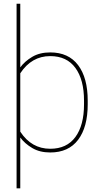

<svg xmlns="http://www.w3.org/2000/svg" viewBox="-20 -820 550 1040"><path d="M89.8 -422.9V-106.9Q150.4 -14.2 252 -14.2Q341.8 -14.2 388.4 -77.9Q435.1 -141.6 435.1 -254.9V-274.9Q435.1 -388.2 388.4 -452.1Q341.8 -516.1 252 -516.1Q150.9 -516.1 89.8 -422.9ZM69.8 200.2V-799.8H89.8V-455.1Q114.3 -488.3 154.8 -512.2Q195.3 -536.1 252 -536.1Q351.1 -536.1 403.1 -467.3Q455.1 -398.4 455.1 -274.9V-254.9Q455.1 -131.3 403.1 -62.7Q351.1 5.9 252 5.9Q195.3 5.9 154.8 -18.1Q114.3 -42 89.8 -75.2V200.2Z"/></svg>

Font: Cooper Hewitt
Style: Thin
Weight: 701
Designer: Village Type and Design LLC
Foundry: Cooper Hewitt Smithsonian Design Museum
Version: 1.000